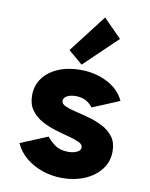

<svg xmlns="http://www.w3.org/2000/svg" viewBox="-90 -878 742 950"><g transform="rotate(10 281.0 -402.5)"><path d="M289.1 7.8Q237.3 7.8 189.9 -8.1Q142.6 -23.9 106.2 -53.7Q69.8 -83.5 50.8 -126L187.5 -182.6Q201.7 -163.6 227.8 -144.3Q253.9 -125 294.9 -125Q312 -125 326.2 -128.9Q340.3 -132.8 348.9 -140.1Q357.4 -147.5 357.4 -158.2Q357.4 -173.3 336.7 -182.9Q315.9 -192.4 283.4 -200.7Q251 -209 214.4 -220.2Q177.7 -231.4 145.3 -249.5Q112.8 -267.6 92 -296.6Q71.3 -325.7 71.3 -370.1Q71.3 -419.4 98.6 -456.5Q126 -493.7 174.6 -514.4Q223.1 -535.2 287.1 -535.2Q359.9 -535.2 420.7 -504.4Q481.4 -473.6 506.8 -418L371.1 -361.3Q357.9 -379.9 336.7 -391.6Q315.4 -403.3 285.2 -403.3Q259.8 -403.3 242.2 -394.3Q224.6 -385.3 224.6 -369.1Q224.6 -353.5 245.4 -344.2Q266.1 -335 298.8 -327.4Q331.5 -319.8 368.2 -309.6Q404.8 -299.3 437.5 -282.2Q470.2 -265.1 491 -237.1Q511.7 -209 511.7 -165Q511.7 -112.8 481.4 -74Q451.2 -35.2 400.6 -13.7Q350.1 7.8 289.1 7.8ZM286.1 -561.5 214.8 -622.1 360.4 -811.5 451.2 -719.7Z"/></g></svg>

Font: Reddit Mono Black
Style: Regular
Weight: 900
Monospace: yes
Designer: Stephen Hutchings
Foundry: Reddit
Version: Version 1.014